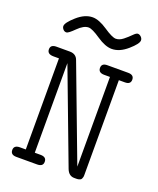

<svg xmlns="http://www.w3.org/2000/svg" viewBox="-150 -910 825 1000"><g transform="rotate(20 262.5 -409.5)"><path d="M30.8 -26.9Q30.8 -52.7 63 -53.2Q63 -53.2 96.2 -53.2V-558.1H65.9Q30.8 -558.1 30.8 -585Q30.8 -610.8 63 -610.8H137.2Q172.4 -610.8 183.1 -580.1L378.9 -61V-558.1H347.2Q314 -558.1 314 -585Q314 -610.8 345.2 -610.8H460.9Q493.2 -610.8 493.2 -584Q493.2 -558.1 461.9 -558.1H428.2V-38.1Q428.2 -37.1 428.2 -31Q428.2 -24.9 427.5 -22Q426.8 -19 424.8 -13.9Q422.9 -8.8 419.9 -6.3Q417 -3.9 410.9 -2Q404.8 0 397 0H383.8Q354 0 340.8 -33.2L146 -549.8V-53.2H178.2Q211.4 -53.2 210.9 -25.9Q210.9 0 178.2 0H63Q30.8 0 30.8 -26.9ZM60.1 -724.1Q60.1 -743.2 103 -781.2Q146 -819.3 189 -819.3Q224.1 -819.3 271.5 -787.4Q318.8 -755.4 338.9 -755.4Q358.9 -755.4 378.9 -771.2Q398.9 -787.1 414.6 -803.2Q430.2 -819.3 439 -819.3Q448.7 -819.3 457.3 -810.8Q465.8 -802.2 465.8 -792Q465.8 -772.9 422.9 -735.6Q379.9 -698.2 336.9 -698.2Q300.8 -698.2 253.9 -730.2Q207 -762.2 187 -762.2Q160.2 -762.2 128.2 -730.2Q96.2 -698.2 85.9 -698.2Q74.7 -698.2 67.4 -706.8Q60.1 -715.3 60.1 -724.1Z"/></g></svg>

Font: CMU Typewriter Text
Style: Light
Weight: 200
Version: Version 0.7.0